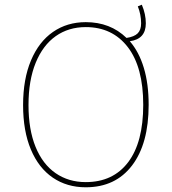

<svg xmlns="http://www.w3.org/2000/svg" viewBox="-20 -785 729 815"><path d="M611 -340Q611 -175 540.5 -82.5Q470 10 344 10Q264 10 204 -31Q144 -72 111 -150.5Q78 -229 78 -339Q78 -449 111.5 -528.5Q145 -608 205 -649.5Q265 -691 344 -691Q448 -691 517 -624Q550 -629 564.5 -643.5Q579 -658 579 -686Q579 -723 565 -758L582 -765Q599 -725 599 -686Q599 -619 531 -610Q570 -565 590.5 -497Q611 -429 611 -340ZM588 -340Q588 -500 522.5 -585Q457 -670 344 -670Q271 -670 216.5 -631.5Q162 -593 131.5 -518.5Q101 -444 101 -339Q101 -235 131 -161.5Q161 -88 216 -50Q271 -12 344 -12Q460 -12 524 -96.5Q588 -181 588 -340Z"/></svg>

Font: Fira Sans Thin
Style: Regular
Weight: 100
Designer: bBox Type GmbH & Carrois Corporate GbR & Edenspiekermann AG
Foundry: bBox Type GmbH & Carrois Corporate GbR & Edenspiekermann AG
Version: Version 4.301